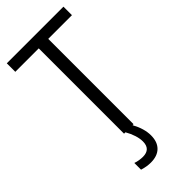

<svg xmlns="http://www.w3.org/2000/svg" viewBox="-298 -795 1071 1071"><g transform="rotate(-45 237.0 -260.0)"><path d="M199 -673H14V-740H461V-673H274V0H266Q299 60 299 113Q299 164 271 192Q243 220 191 220Q159 220 124 209V156Q138 161 153.5 163.5Q169 166 182 166Q243 166 243 105Q243 82 234.5 55Q226 28 210 0H199Z"/></g></svg>

Font: Encode Sans Compressed
Style: Regular
Weight: 400
Designer: Pablo Impallari, Andres Torresi
Foundry: Pablo Impallari, Andres Torresi
Version: Version 1.000; ttfautohint (v1.00) -l 8 -r 50 -G 200 -x 14 -